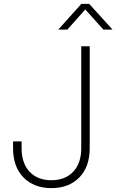

<svg xmlns="http://www.w3.org/2000/svg" viewBox="-20 -968 604 998"><path d="M247.1 9.8Q156.7 9.8 102.3 -45.4Q47.9 -100.6 47.9 -197.8V-232.9H92.3V-197.8Q92.3 -119.6 133.8 -75.4Q175.3 -31.2 247.1 -31.2Q318.8 -31.2 360.6 -75.4Q402.3 -119.6 402.3 -197.8V-727.5H446.3V-197.8Q446.3 -100.6 392.1 -45.4Q337.9 9.8 247.1 9.8ZM330.1 -814H283.2V-814.5L402.8 -947.8H443.8L564.5 -814.5V-814H517.6L423.3 -918.9Z"/></svg>

Font: Inter Display ExtraLight
Style: Regular
Weight: 200
Designer: Rasmus Andersson
Foundry: rsms
Version: Version 4.000;git-a52131595